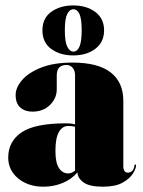

<svg xmlns="http://www.w3.org/2000/svg" viewBox="-20 -694 540 724"><path d="M11 -100Q11 -160.5 61.2 -194.8Q111.5 -229 230 -229Q249.5 -229 263 -225V-410Q263 -428 253.8 -438.5Q244.5 -449 231 -449Q194 -449 194 -410V-357Q194 -323.5 168.5 -298.2Q143 -273 102 -273Q74.5 -273 56.8 -288.5Q39 -304 39 -336Q39 -363.5 63 -391.8Q87 -420 134.8 -439Q182.5 -458 253.5 -458Q349.5 -458 397.2 -421Q445 -384 445 -314V-67Q445 -43 463 -43Q470.5 -43 477.8 -48.8Q485 -54.5 487 -70Q487.5 -74 490 -74Q493 -74 493 -70Q493 -58.5 481.2 -39.5Q469.5 -20.5 442.2 -5.2Q415 10 368 10Q317.5 10 295.2 -6Q273 -22 272 -44Q249.5 -17.5 215.8 -3.8Q182 10 144 10Q86.5 10 48.8 -21Q11 -52 11 -100ZM189 -125Q189 -80 202.5 -60Q216 -40 237 -40Q249.5 -40 263 -50.5V-216Q252.5 -219 237 -219Q215 -219 202 -196Q189 -173 189 -125ZM256 -485Q207 -485 173.5 -509.2Q140 -533.5 140 -579.5Q140 -625.5 173.5 -649.5Q207 -673.5 256 -673.5Q306.5 -673.5 339.5 -648.8Q372.5 -624 372.5 -579.5Q372.5 -535 339.5 -510Q306.5 -485 256 -485ZM257 -659Q242.5 -659 233.5 -641.2Q224.5 -623.5 224.5 -579.5Q224.5 -537 233.5 -518.2Q242.5 -499.5 257 -499.5Q271.5 -499.5 279.8 -518.5Q288 -537.5 288 -579.5Q288 -622.5 279.8 -640.8Q271.5 -659 257 -659Z"/></svg>

Font: Fraunces 144pt S000 Black
Style: Regular
Weight: 900
Version: Version 1.000; ttfautohint (v1.8.3)